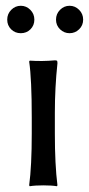

<svg xmlns="http://www.w3.org/2000/svg" viewBox="-20 -642 308 665"><path d="M18.5 -540.5Q5 -554 5 -574Q5 -594 19 -608Q33 -622 52 -622Q71 -622 85 -608Q99 -594 99 -574Q99 -554 85.5 -540.5Q72 -527 52 -527Q32 -527 18.5 -540.5ZM188 -540.5Q174 -554 174 -574Q174 -594 188 -608Q202 -622 221 -622Q240 -622 254 -608Q268 -594 268 -574Q268 -554 254 -540.5Q240 -527 221 -527Q202 -527 188 -540.5ZM90 -235Q90 -368 81 -429L83 -432Q126 -429 170 -433Q176 -433 177.5 -431.5Q179 -430 179 -423Q170 -339 170 -251V-180Q170 -71 179 0L177 3Q159 0 130 0Q101 0 83 3L81 0Q90 -67 90 -180Z"/></svg>

Font: Libertinus Sans
Style: Regular
Weight: 400
Designer: Philipp H. Poll
Foundry: Khaled Hosny
Version: Version 6.1